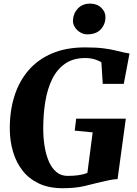

<svg xmlns="http://www.w3.org/2000/svg" viewBox="-20 -1008 738 1037"><path d="M318.5 8.5Q243.5 8.5 189.5 -17.2Q135.5 -43 101.5 -87Q67.5 -131 50.8 -187.2Q34 -243.5 33 -305Q31.5 -403.5 56.8 -485.5Q82 -567.5 133.2 -627.2Q184.5 -687 261 -719.5Q337.5 -752 439 -752Q498.5 -752 536.8 -747.2Q575 -742.5 600.8 -736Q626.5 -729.5 647.5 -725Q655.5 -723.5 663.5 -722Q671.5 -720.5 679.5 -719L648.5 -555H535L527.5 -672Q511.5 -681.5 489.5 -688Q467.5 -694.5 440 -694.5Q375.5 -694.5 331.8 -664.2Q288 -634 262 -581Q236 -528 224.8 -459.8Q213.5 -391.5 213.5 -314Q213.5 -263.5 221 -217.2Q228.5 -171 244.2 -135.2Q260 -99.5 284.8 -78.8Q309.5 -58 345 -58Q377 -58 404 -61.8Q431 -65.5 452 -74.5L480.5 -293L383.5 -302.5L391.5 -367H659.5L615 -40.5Q599 -40.5 573 -35.5Q547 -30.5 525 -25Q483 -14 434.5 -2.8Q386 8.5 318.5 8.5ZM451 -822.5Q431 -822.5 412.8 -833.5Q394.5 -844.5 383.8 -862Q373 -879.5 374 -898.5Q376 -936.5 401 -962.5Q426 -988.5 467 -988.5Q504 -988.5 527.2 -965.8Q550.5 -943 549.5 -915Q549.5 -877 524.5 -849.8Q499.5 -822.5 451 -822.5Z"/></svg>

Font: Merriweather 36pt Black
Style: Italic
Weight: 900
Italic angle: -7.8°
Version: Version 2.101